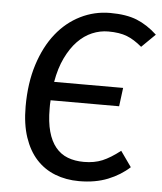

<svg xmlns="http://www.w3.org/2000/svg" viewBox="-52 -746 680 804"><g transform="rotate(5 288.5 -344.5)"><path d="M323 -70Q367 -70 400.5 -84Q434 -98 475 -130L521 -65Q483 -30 430.5 -9Q378 12 310 12Q255 12 209 -6Q163 -24 130 -60Q97 -96 78.5 -151Q60 -206 60 -280Q60 -379 85 -457Q110 -535 153 -589Q196 -643 254.5 -672Q313 -701 379 -701Q447 -701 491.5 -683Q536 -665 577 -627L520 -571Q487 -599 456 -611Q425 -623 378 -623Q343 -623 310 -609Q277 -595 249.5 -566.5Q222 -538 201 -494.5Q180 -451 170 -393H460L450 -315H162Q161 -306 161 -297V-280Q161 -224 172 -184Q183 -144 204 -118.5Q225 -93 255 -81.5Q285 -70 323 -70Z"/></g></svg>

Font: Yekcdsyqcyvpieeyorgstswgcgt
Style: Regular
Weight: 400
Italic angle: -8°
Designer: Carrois Corporate & Edenspiekermann
Foundry: Carrois Corporate GbR & Edenspiekermann AG
Version: Version 2.001